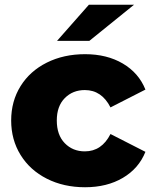

<svg xmlns="http://www.w3.org/2000/svg" viewBox="-20 -779 643 808"><path d="M27 -272Q27 -353 66.5 -416.5Q106 -480 177 -515.5Q248 -551 338 -551Q430 -551 497 -511.5Q564 -472 592 -402L445 -327Q408 -400 337 -400Q286 -400 252.5 -366Q219 -332 219 -272Q219 -211 252.5 -176.5Q286 -142 337 -142Q408 -142 445 -215L592 -140Q564 -70 497 -30.5Q430 9 338 9Q248 9 177 -27Q106 -63 66.5 -127Q27 -191 27 -272ZM354 -759H544L356 -607H220Z"/></svg>

Font: Idrija
Style: Regular
Weight: 800
Designer: Julieta Ulanovsky
Foundry: Julieta Ulanovsky
Version: Version 7.200